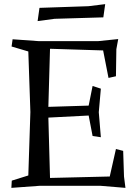

<svg xmlns="http://www.w3.org/2000/svg" viewBox="-20 -899 665 929"><path d="M214 -330 222 -38 511 -45 541 -178 576 -169 580 -45 587 10 466 0H172L35 10L37 -25L117 -50L127 -357L117 -650L36 -674L41 -709L167 -700H455L552 -710L543 -661L541 -530L505 -522L479 -655L222 -663L214 -382L409 -388L428 -483L468 -470L458 -356L468 -235L428 -241L409 -340ZM244 -808 162 -797 171 -861 408 -869 489 -879 480 -815Z"/></svg>

Font: Alike Angular
Style: Regular
Weight: 400
Designer: Sveta Sebyakina
Foundry: Cyreal (www.cyreal.org)
Version: Version 1.300; ttfautohint (v1.8.4.7-5d5b)